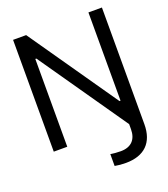

<svg xmlns="http://www.w3.org/2000/svg" viewBox="-166 -844 1025 1174"><g transform="rotate(-20 346.5 -256.5)"><path d="M57.6 0H145.5V-571.3H152.3L548.3 -0.5V32.2C548.3 100.1 511.2 137.7 444.3 137.7C419.9 137.7 398.9 135.7 377.4 132.3V209.5C401.9 213.9 422.4 215.8 449.2 215.8C569.8 215.8 635.7 150.9 635.7 32.2V-727.5H547.9V-153.3H541L142.6 -727.5H57.6Z"/></g></svg>

Font: Guggenheim Sans Display
Style: Regular
Weight: 400
Designer: Modified by Tom Baber under direction of Pentagram Design 2023
Foundry: rsms
Version: Version 1.001;Glyphs 3.1.2 (3151)